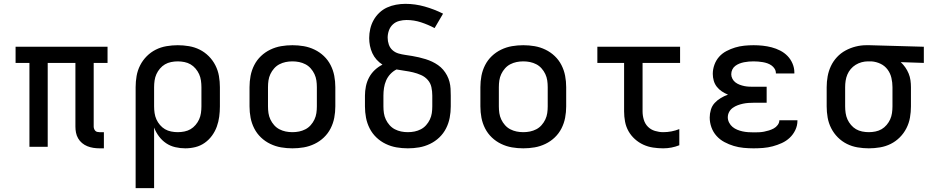

<svg xmlns="http://www.w3.org/2000/svg" viewBox="-20 -763 4840 998"><path d="M520 8H497Q481 8 465 5.5Q449 3 434 -3Q419 -9 406.5 -19.5Q394 -30 386 -44Q378 -58 375 -73.5Q372 -89 372 -105V-436H228V0H133V-436H61V-520H539V-436H467V-105Q467 -100 469 -94Q471 -88 475 -83.5Q479 -79 485 -77.5Q491 -76 497 -76H520Z M685 215V-310Q685 -339 690 -368Q695 -397 708.5 -423.5Q722 -450 743 -471Q764 -492 790 -505Q816 -518 845.5 -523Q875 -528 904 -528Q933 -528 962.5 -523Q992 -518 1018 -505Q1044 -492 1065 -471Q1086 -450 1099.5 -423.5Q1113 -397 1118 -368Q1123 -339 1123 -310V-210Q1123 -183 1119.5 -156.5Q1116 -130 1107 -105Q1098 -80 1082 -58Q1066 -36 1044 -20.5Q1022 -5 996 1.5Q970 8 943 8Q917 8 891 2Q865 -4 843.5 -18.5Q822 -33 806 -54.5Q790 -76 781 -100V215ZM904 -76Q921 -76 938.5 -79.5Q956 -83 970.5 -91.5Q985 -100 996.5 -113.5Q1008 -127 1015 -142.5Q1022 -158 1024.5 -175.5Q1027 -193 1027 -210V-310Q1027 -327 1024.5 -344.5Q1022 -362 1015 -377.5Q1008 -393 996.5 -406.5Q985 -420 970.5 -428.5Q956 -437 938.5 -440.5Q921 -444 904 -444Q887 -444 869.5 -440.5Q852 -437 837.5 -428.5Q823 -420 811.5 -406.5Q800 -393 793 -377.5Q786 -362 783.5 -344.5Q781 -327 781 -310V-210Q781 -193 783.5 -175.5Q786 -158 793 -142.5Q800 -127 811.5 -113.5Q823 -100 837.5 -91.5Q852 -83 869.5 -79.5Q887 -76 904 -76Z M1500 8Q1470 8 1441 3Q1412 -2 1385 -15Q1358 -28 1336.5 -48.5Q1315 -69 1301.5 -95.5Q1288 -122 1282.5 -151Q1277 -180 1277 -210V-310Q1277 -340 1282.5 -369Q1288 -398 1301.5 -424.5Q1315 -451 1336.5 -471.5Q1358 -492 1385 -505Q1412 -518 1441 -523Q1470 -528 1500 -528Q1530 -528 1559 -523Q1588 -518 1615 -505Q1642 -492 1663.5 -471.5Q1685 -451 1698.5 -424.5Q1712 -398 1717.5 -369Q1723 -340 1723 -310V-210Q1723 -180 1717.5 -151Q1712 -122 1698.5 -95.5Q1685 -69 1663.5 -48.5Q1642 -28 1615 -15Q1588 -2 1559 3Q1530 8 1500 8ZM1500 -76Q1518 -76 1535 -79.5Q1552 -83 1567.5 -91Q1583 -99 1595 -112.5Q1607 -126 1614.5 -142Q1622 -158 1624.5 -175Q1627 -192 1627 -210V-310Q1627 -328 1624.5 -345Q1622 -362 1614.5 -378Q1607 -394 1595 -407.5Q1583 -421 1567.5 -429Q1552 -437 1535 -440.5Q1518 -444 1500 -444Q1482 -444 1465 -440.5Q1448 -437 1432.5 -429Q1417 -421 1405 -407.5Q1393 -394 1385.5 -378Q1378 -362 1375.5 -345Q1373 -328 1373 -310V-210Q1373 -192 1375.5 -175Q1378 -158 1385.5 -142Q1393 -126 1405 -112.5Q1417 -99 1432.5 -91Q1448 -83 1465 -79.5Q1482 -76 1500 -76Z M2100 8Q2070 8 2041 3Q2012 -2 1985 -15Q1958 -28 1936.5 -48.5Q1915 -69 1901.5 -95.5Q1888 -122 1882.5 -151Q1877 -180 1877 -210V-266Q1877 -290 1882 -314.5Q1887 -339 1898.5 -360.5Q1910 -382 1928 -399Q1946 -416 1968 -427Q1951 -438 1937.5 -453Q1924 -468 1915.5 -486.5Q1907 -505 1903 -525Q1899 -545 1899 -565Q1899 -589 1904.5 -613Q1910 -637 1922 -658.5Q1934 -680 1952 -697Q1970 -714 1992 -724Q2014 -734 2038.5 -738.5Q2063 -743 2087 -743Q2138 -743 2187.5 -729Q2237 -715 2283 -692L2239 -617Q2205 -635 2168.5 -647Q2132 -659 2093 -659Q2074 -659 2055 -654Q2036 -649 2022 -636Q2008 -623 2001.5 -604.5Q1995 -586 1995 -567Q1995 -549 2001 -531.5Q2007 -514 2020.5 -502Q2034 -490 2051.5 -485Q2069 -480 2087 -477.5Q2105 -475 2122.5 -472Q2140 -469 2157.5 -465Q2175 -461 2192.5 -455.5Q2210 -450 2226 -442.5Q2242 -435 2257 -424.5Q2272 -414 2283.5 -400.5Q2295 -387 2303.5 -371Q2312 -355 2316.5 -337.5Q2321 -320 2322 -302Q2323 -284 2323 -266V-210Q2323 -180 2317.5 -151Q2312 -122 2298.5 -95.5Q2285 -69 2263.5 -48.5Q2242 -28 2215 -15Q2188 -2 2159 3Q2130 8 2100 8ZM2100 -76Q2118 -76 2135 -79.5Q2152 -83 2167.5 -91Q2183 -99 2195 -112.5Q2207 -126 2214.5 -142Q2222 -158 2224.5 -175Q2227 -192 2227 -210V-266Q2227 -288 2222.5 -309.5Q2218 -331 2203.5 -347.5Q2189 -364 2168.5 -373Q2148 -382 2127 -387Q2106 -392 2084 -395Q2062 -398 2041 -402Q2023 -393 2009 -378Q1995 -363 1987 -344.5Q1979 -326 1976 -306Q1973 -286 1973 -266V-210Q1973 -192 1975.5 -175Q1978 -158 1985.5 -142Q1993 -126 2005 -112.5Q2017 -99 2032.5 -91Q2048 -83 2065 -79.5Q2082 -76 2100 -76Z M2700 8Q2670 8 2641 3Q2612 -2 2585 -15Q2558 -28 2536.5 -48.5Q2515 -69 2501.5 -95.5Q2488 -122 2482.5 -151Q2477 -180 2477 -210V-310Q2477 -340 2482.5 -369Q2488 -398 2501.5 -424.5Q2515 -451 2536.5 -471.5Q2558 -492 2585 -505Q2612 -518 2641 -523Q2670 -528 2700 -528Q2730 -528 2759 -523Q2788 -518 2815 -505Q2842 -492 2863.5 -471.5Q2885 -451 2898.5 -424.5Q2912 -398 2917.5 -369Q2923 -340 2923 -310V-210Q2923 -180 2917.5 -151Q2912 -122 2898.5 -95.5Q2885 -69 2863.5 -48.5Q2842 -28 2815 -15Q2788 -2 2759 3Q2730 8 2700 8ZM2700 -76Q2718 -76 2735 -79.5Q2752 -83 2767.5 -91Q2783 -99 2795 -112.5Q2807 -126 2814.5 -142Q2822 -158 2824.5 -175Q2827 -192 2827 -210V-310Q2827 -328 2824.5 -345Q2822 -362 2814.5 -378Q2807 -394 2795 -407.5Q2783 -421 2767.5 -429Q2752 -437 2735 -440.5Q2718 -444 2700 -444Q2682 -444 2665 -440.5Q2648 -437 2632.5 -429Q2617 -421 2605 -407.5Q2593 -394 2585.5 -378Q2578 -362 2575.5 -345Q2573 -328 2573 -310V-210Q2573 -192 2575.5 -175Q2578 -158 2585.5 -142Q2593 -126 2605 -112.5Q2617 -99 2632.5 -91Q2648 -83 2665 -79.5Q2682 -76 2700 -76Z M3427 8Q3401 8 3374.5 4Q3348 0 3324 -11Q3300 -22 3280 -40Q3260 -58 3247 -81Q3234 -104 3229 -130.5Q3224 -157 3224 -184V-436H3085V-520H3515V-436H3320V-184Q3320 -162 3326.5 -140.5Q3333 -119 3348 -104Q3363 -89 3384.5 -82.5Q3406 -76 3427 -76Q3449 -76 3470 -80Q3491 -84 3511 -92V-8Q3491 0 3470 4Q3449 8 3427 8Z M3897 8Q3871 8 3845 5.5Q3819 3 3794 -4.5Q3769 -12 3745.5 -24.5Q3722 -37 3704.5 -56.5Q3687 -76 3678 -101Q3669 -126 3669 -152Q3669 -172 3675 -192.5Q3681 -213 3695 -228Q3709 -243 3726.5 -253.5Q3744 -264 3764 -271Q3747 -278 3732 -288Q3717 -298 3706 -312Q3695 -326 3690 -343.5Q3685 -361 3685 -379Q3685 -403 3693.5 -426.5Q3702 -450 3718 -468Q3734 -486 3756 -497.5Q3778 -509 3801 -516Q3824 -523 3848.5 -525.5Q3873 -528 3897 -528Q3921 -528 3944.5 -525.5Q3968 -523 3991 -517Q4014 -511 4035.5 -500Q4057 -489 4073.5 -472Q4090 -455 4099.5 -432.5Q4109 -410 4109 -387V-381H4013V-383Q4013 -395 4006.5 -405.5Q4000 -416 3990 -423Q3980 -430 3968.5 -434Q3957 -438 3945 -440Q3933 -442 3921 -443Q3909 -444 3897 -444Q3885 -444 3872.5 -443Q3860 -442 3847.5 -439.5Q3835 -437 3823.5 -432.5Q3812 -428 3802 -420.5Q3792 -413 3786.5 -401.5Q3781 -390 3781 -377Q3781 -365 3787 -353.5Q3793 -342 3803 -334.5Q3813 -327 3825 -322.5Q3837 -318 3849.5 -315.5Q3862 -313 3874.5 -312.5Q3887 -312 3900 -312H3965V-229H3900Q3885 -229 3870.5 -228Q3856 -227 3842 -224Q3828 -221 3814.5 -216Q3801 -211 3789 -202.5Q3777 -194 3770 -181Q3763 -168 3763 -153Q3763 -139 3770 -125.5Q3777 -112 3788 -103Q3799 -94 3812.5 -88.5Q3826 -83 3840 -80Q3854 -77 3868.5 -76Q3883 -75 3897 -75Q3911 -75 3924.5 -75.5Q3938 -76 3951 -78.5Q3964 -81 3977 -85Q3990 -89 4002 -95.5Q4014 -102 4022.5 -113.5Q4031 -125 4031 -138H4125V-135Q4125 -110 4114 -87Q4103 -64 4085 -47Q4067 -30 4044 -19.5Q4021 -9 3996.5 -2.5Q3972 4 3947 6Q3922 8 3897 8Z M4496 8Q4467 8 4437.5 3Q4408 -2 4382 -15Q4356 -28 4335 -49Q4314 -70 4300.5 -96.5Q4287 -123 4282 -152Q4277 -181 4277 -210V-310Q4277 -338 4282 -366Q4287 -394 4299 -419.5Q4311 -445 4330.5 -466Q4350 -487 4375 -500.5Q4400 -514 4427.5 -521Q4455 -528 4483 -528H4500L4782 -520V-436L4662 -440Q4675 -428 4685.5 -413Q4696 -398 4703 -381Q4710 -364 4712.5 -346Q4715 -328 4715 -310V-210Q4715 -181 4710 -152Q4705 -123 4691.5 -96.5Q4678 -70 4657 -49Q4636 -28 4610 -15Q4584 -2 4554.5 3Q4525 8 4496 8ZM4496 -76Q4513 -76 4530.5 -79.5Q4548 -83 4562.5 -91.5Q4577 -100 4588.5 -113.5Q4600 -127 4607 -142.5Q4614 -158 4616.5 -175.5Q4619 -193 4619 -210V-310Q4619 -334 4613.5 -358Q4608 -382 4593.5 -401.5Q4579 -421 4557 -431.5Q4535 -442 4510 -444H4491Q4475 -444 4458.5 -439.5Q4442 -435 4427.5 -426Q4413 -417 4402 -404Q4391 -391 4384.5 -375.5Q4378 -360 4375.5 -343.5Q4373 -327 4373 -310V-210Q4373 -193 4375.5 -175.5Q4378 -158 4385 -142.5Q4392 -127 4403.5 -113.5Q4415 -100 4429.5 -91.5Q4444 -83 4461.5 -79.5Q4479 -76 4496 -76Z"/></svg>

Font: Iosevka Medium Extended
Style: Regular
Weight: 500
Width: 7
Monospace: yes
Designer: Belleve Invis
Foundry: Belleve Invis
Version: Version 32.5.0; ttfautohint (v1.8.4)